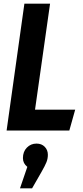

<svg xmlns="http://www.w3.org/2000/svg" viewBox="-20 -712 453 1047"><path d="M171 -114H390L358 0H16L113 -692H253ZM241 132Q241 153 233.5 172Q226 191 206 226L155 315H89L129 198Q105 179 105 150Q105 115 126.5 93Q148 71 179 71Q207 71 224 88.5Q241 106 241 132Z"/></svg>

Font: Fira Sans Compressed SemiBold
Style: Italic
Weight: 600
Width: 1
Italic angle: -8°
Designer: bBox Type GmbH & Carrois Corporate GbR & Edenspiekermann AG
Foundry: bBox Type GmbH & Carrois Corporate GbR & Edenspiekermann AG
Version: Version 4.301